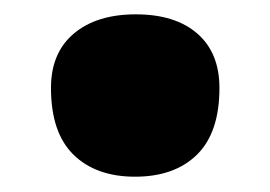

<svg xmlns="http://www.w3.org/2000/svg" viewBox="-20 -479 367 261"><path d="M163.6 -238.8Q110.4 -238.8 79.8 -268.8Q49.3 -298.8 49.3 -359.4Q49.3 -407.2 80.3 -433.3Q111.3 -459.5 164.6 -459.5Q218.3 -459.5 248.3 -433.3Q278.3 -407.2 278.3 -359.4Q278.3 -298.8 247.8 -268.8Q217.3 -238.8 163.6 -238.8Z"/></svg>

Font: Pinar-DS2-FD ExtraBold
Style: Regular
Weight: 800
Designer: Amin Abedi
Version: Version 3.000